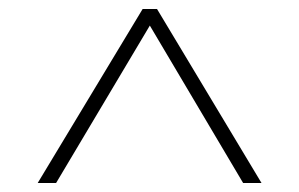

<svg xmlns="http://www.w3.org/2000/svg" viewBox="-20 -732 667 428"><path d="M298 -712H330L563 -324H522L314 -675L105 -324H64Z"/></svg>

Font: Nyght Serif
Style: Regular
Weight: 400
Designer: Maksym Kobuzan
Version: Version 0.410